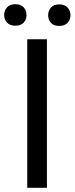

<svg xmlns="http://www.w3.org/2000/svg" viewBox="-41 -899 357 919"><path d="M183.6 -710.9V0H89.4V-710.9ZM-21 -826.7Q-21 -848.6 -7.3 -863.8Q6.3 -878.9 32.2 -878.9Q58.6 -878.9 72.3 -863.8Q85.9 -848.6 85.9 -826.7Q85.9 -805.7 72.3 -790.8Q58.6 -775.9 32.2 -775.9Q6.3 -775.9 -7.3 -790.8Q-21 -805.7 -21 -826.7ZM189.5 -825.7Q189.5 -847.7 202.9 -862.8Q216.3 -877.9 242.7 -877.9Q268.6 -877.9 282.5 -862.8Q296.4 -847.7 296.4 -825.7Q296.4 -804.7 282.5 -789.8Q268.6 -774.9 242.7 -774.9Q216.3 -774.9 202.9 -789.8Q189.5 -804.7 189.5 -825.7Z"/></svg>

Font: Vazirmatn FD
Style: Regular
Weight: 400
Designer: Saber Rastikerdar
Foundry: Saber Rastikerdar
Version: Version 33.001